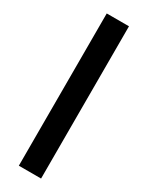

<svg xmlns="http://www.w3.org/2000/svg" viewBox="-202 -846 638 830"><g transform="rotate(30 117.5 -431.0)"><path d="M173 -51H62V-811H173Z"/></g></svg>

Font: Noto Sans Tamil UI ExtraCondensed SemiBold
Style: Regular
Weight: 600
Width: 2
Designer: Jelle Bosma - Monotype Design Team
Foundry: Monotype Imaging Inc.
Version: Version 2.004; ttfautohint (v1.8.4.7-5d5b)